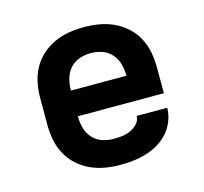

<svg xmlns="http://www.w3.org/2000/svg" viewBox="-84 -621 767 722"><g transform="rotate(-15 300.0 -260.0)"><path d="M300 8Q270 8 240.5 3Q211 -2 184 -14.5Q157 -27 134.5 -47.5Q112 -68 98 -94.5Q84 -121 78.5 -150.5Q73 -180 73 -210V-310Q73 -340 78.5 -369.5Q84 -399 98 -425.5Q112 -452 134.5 -472.5Q157 -493 184 -505.5Q211 -518 240.5 -523Q270 -528 300 -528Q330 -528 359.5 -523Q389 -518 416 -505.5Q443 -493 465.5 -472.5Q488 -452 502 -425.5Q516 -399 521.5 -369.5Q527 -340 527 -310V-210H192Q192 -187 198 -164.5Q204 -142 219 -125Q234 -108 255.5 -100.5Q277 -93 300 -93Q317 -93 334 -95Q351 -97 366.5 -104Q382 -111 394 -124Q406 -137 406 -154H525Q525 -129 515.5 -104Q506 -79 489 -59.5Q472 -40 449.5 -26.5Q427 -13 402.5 -5.5Q378 2 352 5Q326 8 300 8ZM192 -310H408Q408 -333 402 -355.5Q396 -378 381 -395Q366 -412 344.5 -419.5Q323 -427 300 -427Q277 -427 255.5 -419.5Q234 -412 219 -395Q204 -378 198 -355.5Q192 -333 192 -310Z"/></g></svg>

Font: R Plex Mono
Style: Bold
Weight: 700
Monospace: yes
Designer: Belleve Invis
Foundry: Belleve Invis
Version: Version 31.8.0